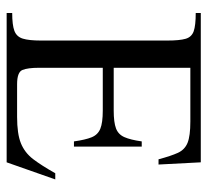

<svg xmlns="http://www.w3.org/2000/svg" viewBox="-44 -596 639 592"><g transform="rotate(90 276.0 -299.5)"><path d="M532.7 -149.9 480 0H19.5V-17.1Q56.6 -17.1 74.7 -23.9Q92.8 -30.8 98.6 -49.8Q104.5 -68.8 104.5 -105.5V-495.6Q104.5 -533.2 99.1 -551.8Q93.8 -570.3 75.9 -576.7Q58.1 -583 19.5 -583V-598.6H480L486.8 -468.3H470.7Q460.4 -506.8 450.7 -528.1Q440.9 -549.3 419.7 -557.9Q398.4 -566.4 354 -566.4H188.5V-330.1H320.3Q356.9 -330.1 375.5 -337.2Q394 -344.2 402.3 -363Q410.6 -381.8 415.5 -416.5H431.6V-207.5H415.5Q410.6 -242.7 402.8 -262Q395 -281.2 376.5 -288.8Q357.9 -296.4 320.3 -296.4H188.5V-99.6Q188.5 -64.9 195.3 -48.6Q202.1 -32.2 239.3 -32.2H339.8Q392.1 -32.2 421.1 -43.9Q450.2 -55.7 470 -81.5Q489.7 -107.4 513.7 -149.9Z"/></g></svg>

Font: Scheherazade New
Style: Regular
Weight: 400
Designer: SIL International
Foundry: SIL International
Version: Version 4.000